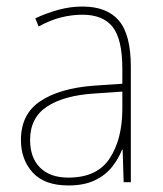

<svg xmlns="http://www.w3.org/2000/svg" viewBox="-20 -557 498 587"><path d="M232 -537Q307 -537 343.5 -494Q380 -451 380 -353V0H358L355 -99H353Q342 -71 322 -46Q302 -21 269.5 -5.5Q237 10 189 10Q116 10 80 -29.5Q44 -69 44 -129Q44 -208 103 -247.5Q162 -287 266 -295L354 -301V-347Q354 -437 324.5 -474.5Q295 -512 232 -512Q200 -512 167.5 -504Q135 -496 98 -476L88 -501Q122 -517 158.5 -527Q195 -537 232 -537ZM267 -271Q175 -265 123.5 -231Q72 -197 72 -129Q72 -75 102.5 -44.5Q133 -14 189 -14Q276 -14 314.5 -71.5Q353 -129 354 -220V-277Z"/></svg>

Font: Noto Sans Telugu SemiCondensed Thin
Style: Regular
Weight: 100
Width: 4
Designer: Jelle Bosma - Monotype Design Team
Foundry: Monotype Imaging Inc.
Version: Version 2.005; ttfautohint (v1.8.4.7-5d5b)